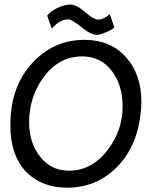

<svg xmlns="http://www.w3.org/2000/svg" viewBox="-20 -825 687 860"><path d="M280.3 15.6Q167 15.6 97.7 -54.7Q25.4 -130.9 26.4 -265.6Q26.4 -293 29.3 -322.3Q43.9 -462.9 136.2 -554.7Q228.5 -646.5 358.4 -646.5Q474.6 -646.5 543.9 -569.3Q613.3 -492.2 613.3 -368.2Q613.3 -344.7 610.4 -322.3Q593.8 -162.1 497.1 -70.3Q408.2 15.6 280.3 15.6ZM347.7 -572.3Q241.2 -572.3 171.9 -474.6Q110.4 -387.7 110.4 -278.3Q110.4 -185.5 159.7 -123Q209 -60.5 289.1 -60.5Q392.6 -60.5 463.9 -155.3Q529.3 -242.2 529.3 -348.6Q529.3 -444.3 480 -508.3Q430.7 -572.3 347.7 -572.3ZM414.1 -668.9Q386.7 -668.9 344.2 -703.6Q301.8 -738.3 286.1 -738.3Q247.1 -738.3 211.9 -696.3L191.4 -754.9Q208 -776.4 238.3 -790Q268.6 -803.7 293 -804.7Q321.3 -805.7 360.4 -771.5Q399.4 -737.3 418.9 -737.3Q444.3 -737.3 471.7 -761.7L492.2 -702.1Q481.4 -691.4 454.1 -680.2Q426.8 -668.9 414.1 -668.9Z"/></svg>

Font: Puritan
Style: Italic
Weight: 400
Version: 2.0a